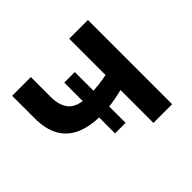

<svg xmlns="http://www.w3.org/2000/svg" viewBox="-122 -647 798 798"><g transform="rotate(-45 277.0 -247.5)"><path d="M223.5 -82V-380.5H285.5V-82ZM367 0V-193.5Q332 -184.5 300.8 -180Q269.5 -175.5 235 -175.5Q168.5 -175.5 123 -196Q77.5 -216.5 54.5 -258Q31.5 -299.5 31.5 -362.5V-495H141.5V-378Q141.5 -325 167 -297.5Q192.5 -270 254 -270Q289.5 -270 316.2 -273.2Q343 -276.5 367 -281.5V-495H477V0Z"/></g></svg>

Font: Geologica Cursive
Style: Regular
Weight: 400
Designer: Sindre Bremnes, Frode Helland
Foundry: Monokrom Skriftforlag AS
Version: Version 1.010;gftools[0.9.28]